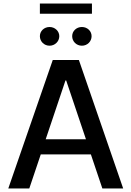

<svg xmlns="http://www.w3.org/2000/svg" viewBox="-20 -1068 745 1088"><path d="M146 0 211 -193H495L560 0H678L427 -728H279L27 0ZM206 -863C206 -833 230 -809 261 -809C291 -809 316 -833 316 -863C316 -892 291 -915 261 -915C230 -915 206 -892 206 -863ZM206 -990H501V-1048H206ZM239 -279 351 -612H355L467 -279ZM389 -863C389 -833 413 -809 444 -809C475 -809 499 -833 499 -863C499 -892 475 -915 444 -915C413 -915 389 -892 389 -863Z"/></svg>

Font: Wafeq Medium
Style: Regular
Weight: 500
Designer: Rasmus Andersson & Azza Alameddine
Foundry: Google & TypeTogether
Version: Version 3.000;January 28, 2025;FontCreator 15.0.0.3014 64-bi